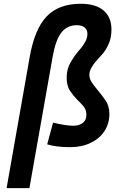

<svg xmlns="http://www.w3.org/2000/svg" viewBox="-20 -762 626 1007"><path d="M348.1 9.8Q309.1 9.8 279.8 5.9Q250.5 2 227.5 -4.9L258.3 -118.7Q291.5 -110.8 317.9 -106.7Q344.2 -102.5 364.3 -102.5Q396.5 -102.5 414.8 -117.7Q433.1 -132.8 433.1 -159.7Q433.1 -186.5 418 -204.3Q402.8 -222.2 384.8 -239.3Q366.2 -257.8 347.9 -284.7Q329.6 -311.5 329.6 -353.5Q329.6 -399.9 350.1 -434.8Q370.6 -469.7 388.7 -490.7Q393.6 -496.6 405.8 -510.7Q417.5 -524.9 428 -544.4Q438.5 -564 438.5 -584.5Q438.5 -605 424.6 -617.2Q410.6 -629.4 384.8 -629.9Q332.5 -630.4 302 -591.3Q271.5 -552.2 256.3 -465.3L134.3 224.6H14.6L135.3 -460.4Q161.1 -609.4 224.6 -675.8Q288.1 -742.2 403.3 -742.2Q481.4 -742.2 522.9 -707.3Q564.5 -672.4 564.5 -607.4Q564.5 -564.5 550.5 -533Q536.6 -501.5 519.8 -481.4Q502.9 -461.4 493.7 -452.1Q487.8 -446.3 477.1 -433.1Q466.3 -419.9 457.5 -403.1Q448.7 -386.2 448.7 -368.2Q448.7 -348.6 461.7 -329.6Q474.6 -310.5 489.3 -293Q513.2 -264.6 533.4 -235.4Q553.7 -206.1 553.7 -164.6Q553.7 -113.3 527.6 -74Q501.5 -34.7 455.1 -12.5Q408.7 9.8 348.1 9.8Z"/></svg>

Font: CaskaydiaCove NFP SemiBold
Style: Italic
Weight: 600
Italic angle: -10°
Designer: Aaron Bell
Foundry: Saja Typeworks
Version: Version 2111.001; VTT 6.35;Nerd Fonts 3.1.1